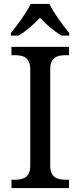

<svg xmlns="http://www.w3.org/2000/svg" viewBox="-20 -951 407 971"><path d="M35 -784V-771H74C112 -793 152 -829 182 -861C212 -829 253 -793 291 -771H330V-784C299 -822 251 -886 230 -931H135C114 -886 66 -822 35 -784ZM38 0H329V-42H316C271 -42 234 -51 234 -114V-600C234 -663 271 -672 316 -672H329V-714H38V-672H51C96 -672 133 -663 133 -600V-114C133 -51 96 -42 51 -42H38Z"/></svg>

Font: Noto Serif Devanagari
Style: Regular
Weight: 400
Designer: Universal Thirst, Indian Type Foundry and the Monotype Design Team
Foundry: Monotype Imaging Inc.
Version: Version 2.004